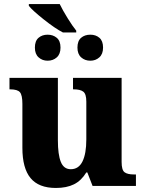

<svg xmlns="http://www.w3.org/2000/svg" viewBox="-20 -922 720 952"><path d="M91 -189V-407Q91 -450 79 -464.5Q67 -479 30 -479H27V-536H267V-226Q267 -156 281.5 -119.5Q296 -83 331 -83Q370 -83 389 -121.5Q408 -160 408 -231V-418Q408 -456 393 -467.5Q378 -479 346 -479H342V-536H583V-119Q583 -79 597.5 -68Q612 -57 644 -57H654V0H439L413 -67H408Q383 -26 346.5 -8Q310 10 257 10Q172 10 131.5 -39Q91 -88 91 -189ZM123 -893V-902H276Q291 -871 315.5 -831.5Q340 -792 358 -770V-761H292Q253 -781 196.5 -826Q140 -871 123 -893ZM153 -686Q153 -719 171 -734.5Q189 -750 216 -750Q243 -750 261.5 -734.5Q280 -719 280 -686Q280 -654 261.5 -637.5Q243 -621 216 -621Q190 -621 171.5 -637.5Q153 -654 153 -686ZM364 -686Q364 -719 382 -734.5Q400 -750 428 -750Q455 -750 473 -734.5Q491 -719 491 -686Q491 -654 472.5 -637.5Q454 -621 428 -621Q401 -621 382.5 -637.5Q364 -654 364 -686Z"/></svg>

Font: Noto Serif ExtraBold
Style: Regular
Weight: 800
Designer: Monotype Design Team
Foundry: Monotype Imaging Inc.
Version: Version 1.001